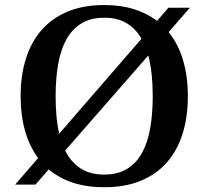

<svg xmlns="http://www.w3.org/2000/svg" viewBox="-20 -747 844 777"><path d="M63.5 -357.9Q63.5 -441.9 85 -510Q106.4 -578.1 148.9 -626.2Q191.4 -674.3 254.6 -700.4Q317.9 -726.6 401.9 -726.6Q468.8 -726.6 521.7 -710Q574.7 -693.4 615.7 -662.6L661.6 -715.8H748.5L662.6 -617.2Q701.2 -569.3 720.7 -503.9Q740.2 -438.5 740.2 -357.9Q740.2 -273.4 718.8 -205.3Q697.3 -137.2 654.8 -89.1Q612.3 -41 549.1 -15.1Q485.8 10.7 401.9 10.7Q330.6 10.7 274.7 -7.8Q218.8 -26.4 177.2 -61.5L123.5 0H41.5L134.3 -107.4Q99.1 -154.8 81.3 -217.8Q63.5 -280.8 63.5 -357.9ZM598.1 -357.9Q598.1 -404.8 593.8 -446Q589.4 -487.3 580.1 -522.5L243.7 -137.7Q267.1 -91.3 305.4 -65.9Q343.8 -40.5 401.9 -40.5Q456.5 -40.5 494.1 -63.5Q531.7 -86.4 554.7 -128.2Q577.6 -169.9 587.9 -228.5Q598.1 -287.1 598.1 -357.9ZM205.1 -357.9Q205.1 -314.9 208.5 -277.1Q211.9 -239.3 219.7 -206.1L552.7 -590.3Q529.3 -630.9 492.7 -653.1Q456.1 -675.3 401.9 -675.3Q347.2 -675.3 309.6 -652.3Q272 -629.4 248.8 -587.6Q225.6 -545.9 215.3 -487.3Q205.1 -428.7 205.1 -357.9Z"/></svg>

Font: Arian AMU Serif
Style: Bold
Weight: 700
Designer: Ruben Hakobyan (Tarumian)
Foundry: Ruben Hakobyan (Tarumian)
Version: Version 1.002